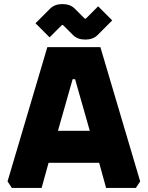

<svg xmlns="http://www.w3.org/2000/svg" viewBox="-20 -921 724 941"><path d="M17 -32 212 -690H472L667 -32L646 0H500L466 -123H218L184 0H38ZM264 -280H420L348 -533H336ZM154 -807 226 -879Q248 -901 286 -901Q324 -901 346 -879L393 -832Q396 -829 398 -829Q400 -829 403 -832L461 -890L530 -821L458 -749Q436 -727 398 -727Q360 -727 338 -749L291 -796Q288 -799 286 -799Q284 -799 281 -796L223 -738Z"/></svg>

Font: Oxanium ExtraBold
Style: Regular
Weight: 800
Designer: Severin Meyer
Version: Version 2.000